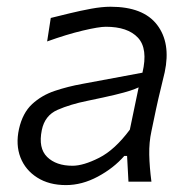

<svg xmlns="http://www.w3.org/2000/svg" viewBox="-20 -526 562 556"><path d="M171 10Q122 10 87.8 -11.8Q53.5 -33.5 39.2 -70.2Q25 -107 35 -152.5Q45.5 -199 73 -224.5Q100.5 -250 138.5 -262.8Q176.5 -275.5 218 -283L392.5 -315.5Q409 -385 379.5 -416.8Q350 -448.5 286.5 -448.5Q266.5 -448.5 220 -437.5Q173.5 -426.5 116.5 -406L127 -474Q151 -480 182 -487.5Q213 -495 244.2 -500.8Q275.5 -506.5 300 -506.5Q395 -506.5 435 -454Q475 -401.5 457 -317Q452 -295 445.5 -269Q439 -243 432 -210.5L418.5 -146Q411.5 -114 412.2 -78Q413 -42 418.5 0H352L348 -74.5H340Q309 -39 263.2 -14.5Q217.5 10 171 10ZM190 -46Q221.5 -46 267 -69Q312.5 -92 356 -150.5L381.5 -273Q372 -268.5 357 -263.5Q342 -258.5 313 -251.5Q284 -244.5 233 -234Q183.5 -224 146.5 -207.8Q109.5 -191.5 101 -149Q90.5 -97 116.5 -71.5Q142.5 -46 190 -46Z"/></svg>

Font: Commissioner Flair Light
Style: Italic
Weight: 300
Italic angle: -12°
Designer: Kostas Bartsokas
Foundry: Kostas Bartsokas
Version: Version 1.000; ttfautohint (v1.8.3)